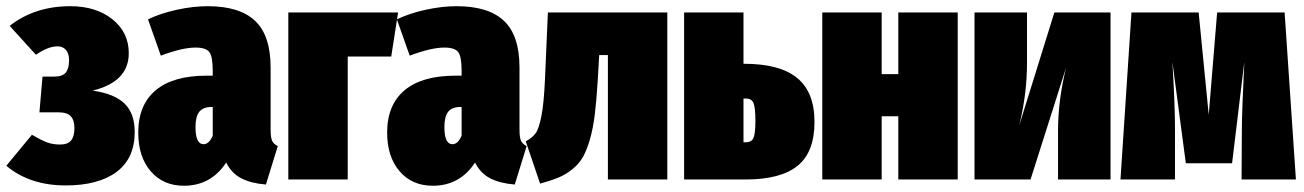

<svg xmlns="http://www.w3.org/2000/svg" viewBox="-28 -574 4169 614"><path d="M196.8 -554.2Q278.8 -554.2 331.3 -512.5Q383.8 -470.7 383.8 -403.8Q383.8 -312.5 268.1 -284.2Q337.9 -274.4 370.4 -242.7Q402.8 -210.9 402.8 -151.9Q402.8 -67.4 344.7 -24.2Q286.6 19 182.1 19Q66.9 19 -7.8 -43.9L74.2 -143.1Q106 -124.5 123.8 -118.2Q141.6 -111.8 164.1 -111.8Q189 -111.8 199.5 -125Q210 -138.2 210 -164.1Q210 -189.9 198.2 -202.4Q186.5 -214.8 158.2 -214.8H98.1L107.9 -329.1H146Q171.9 -329.1 182.4 -342Q192.9 -355 192.9 -381.8Q192.9 -402.8 182.9 -414.3Q172.9 -425.8 155.8 -425.8Q126 -425.8 86.9 -398.9L2.9 -491.2Q83 -554.2 196.8 -554.2Z M837.4 -159.2Q837.4 -135.3 842 -124.3Q846.7 -113.3 860.4 -106.9L822.3 16.1Q774.4 12.2 743.4 -3.9Q712.4 -20 695.3 -54.2Q646.5 20 560.1 20Q493.7 20 453.9 -26.4Q414.1 -72.8 414.1 -149.9Q414.1 -238.3 469.7 -285.2Q525.4 -332 632.3 -332H652.3V-347.2Q652.3 -392.6 641.6 -407.2Q630.9 -421.9 597.2 -421.9Q555.2 -421.9 486.3 -396L445.3 -512.2Q486.3 -531.7 538.3 -543Q590.3 -554.2 636.2 -554.2Q738.3 -554.2 787.8 -507.3Q837.4 -460.4 837.4 -357.9ZM623 -112.8Q640.6 -112.8 652.3 -140.1V-231.9H648.4Q621.6 -231.9 609.4 -216.6Q597.2 -201.2 597.2 -168Q597.2 -112.8 623 -112.8Z M1084 0H894V-534.2H1245.1L1223.1 -393.1H1084Z M1633.3 -159.2Q1633.3 -135.3 1637.9 -124.3Q1642.6 -113.3 1656.2 -106.9L1618.2 16.1Q1570.3 12.2 1539.3 -3.9Q1508.3 -20 1491.2 -54.2Q1442.4 20 1356 20Q1289.6 20 1249.8 -26.4Q1210 -72.8 1210 -149.9Q1210 -238.3 1265.6 -285.2Q1321.3 -332 1428.2 -332H1448.2V-347.2Q1448.2 -392.6 1437.5 -407.2Q1426.8 -421.9 1393.1 -421.9Q1351.1 -421.9 1282.2 -396L1241.2 -512.2Q1282.2 -531.7 1334.2 -543Q1386.2 -554.2 1432.1 -554.2Q1534.2 -554.2 1583.7 -507.3Q1633.3 -460.4 1633.3 -357.9ZM1418.9 -112.8Q1436.5 -112.8 1448.2 -140.1V-231.9H1444.3Q1417.5 -231.9 1405.3 -216.6Q1393.1 -201.2 1393.1 -168Q1393.1 -112.8 1418.9 -112.8Z M1724.1 -534.2H2106V0H1916V-397.9H1888.2L1883.3 -314Q1879.4 -251 1874 -207.3Q1868.7 -163.6 1858.6 -128.7Q1848.6 -93.8 1836.4 -72.3Q1824.2 -50.8 1803.5 -33.7Q1782.7 -16.6 1758.8 -6.6Q1734.9 3.4 1699.2 13.2L1653.3 -122.1Q1674.3 -133.3 1684.8 -147.7Q1695.3 -162.1 1703.4 -202.9Q1711.4 -243.7 1714.8 -320.8Z M2350.6 -370.1Q2465.8 -370.1 2521.2 -324.7Q2576.7 -279.3 2576.7 -184.1Q2576.7 -87.4 2522.5 -43.7Q2468.3 0 2356 0H2159.7V-534.2H2349.6V-370.1ZM2357.9 -119.1Q2375.5 -119.1 2381.6 -133.1Q2387.7 -147 2387.7 -187Q2387.7 -230.5 2381.6 -244.6Q2375.5 -258.8 2357.9 -258.8H2349.6V-119.1Z M2844.7 0V-202.1H2791.5V0H2601.6V-534.2H2791.5V-336.9H2844.7V-534.2H3034.7V0Z M3523.4 -534.2V0H3355.5V-155.8Q3355.5 -253.4 3381.3 -357.9L3267.6 0H3088.4V-534.2H3256.3V-374Q3256.3 -273.4 3231.4 -172.9L3343.8 -534.2Z M4080.1 -534.2 4116.2 0H3942.4L3943.4 -161.1Q3943.4 -213.9 3951.2 -376L3912.1 -51.8H3764.2L3721.2 -376Q3729.5 -239.7 3729.5 -161.1V0H3555.2L3590.3 -534.2H3805.2L3837.4 -207L3864.3 -534.2Z"/></svg>

Font: Fira Sans Compressed Heavy
Style: Regular
Weight: 900
Width: 1
Designer: Carrois Corporate & Edenspiekermann AG
Foundry: Carrois Corporate GbR & Edenspiekermann AG
Version: Version 4.203;PS 004.203;hotconv 1.0.88;makeotf.lib2.5.64775